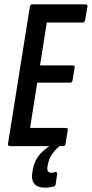

<svg xmlns="http://www.w3.org/2000/svg" viewBox="-20 -675 424 887"><path d="M26 0Q16 0 17 -11L118 -644Q120 -655 129 -655H374Q386 -655 384 -644L373 -581Q371 -571 362 -571H196L165 -373H315Q327 -373 325 -363L315 -303Q313 -293 304 -293H152L119 -84H284Q295 -84 293 -74L283 -11Q281 0 272 0ZM189 192Q152 192 137.5 172.5Q123 153 130 118L132 105Q140 64 167 34.5Q194 5 244 -21L262 -6Q235 16 220 38Q205 60 201 87L199 96Q195 123 218 123Q222 123 226.5 122Q231 121 235 120Q240 119 242.5 121.5Q245 124 244 130L237 177Q236 186 226 187Q217 189 208 190.5Q199 192 189 192Z"/></svg>

Font: Sofia Sans Extra Condensed SemiBold
Style: Italic
Weight: 600
Italic angle: -9°
Designer: Botio Nikoltchev, Ani Petrova
Foundry: lettersoup
Version: Version 4.101